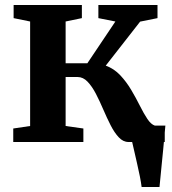

<svg xmlns="http://www.w3.org/2000/svg" viewBox="-20 -568 689 768"><path d="M546.5 180Q544.5 163 539.5 137.8Q534.5 112.5 528.2 85.5Q522 58.5 516.8 35.5Q511.5 12.5 508.5 -0.5L472 -65.5H641.5Q640 -49.5 637.8 -24.5Q635.5 0.5 632.8 29.8Q630 59 627 88Q624 117 621.8 141.2Q619.5 165.5 618 180ZM33 0V-54L100.5 -64V-482L34.5 -495.5V-548H307.5V-495.5L242.5 -482V-315H329.5L441.5 -482L373.5 -495.5V-548H610V-495.5L540.5 -481.5L403 -305.5Q436 -293.5 460.8 -267.2Q485.5 -241 504.8 -208.5Q524 -176 539.5 -145Q555 -114 569.5 -92.2Q584 -70.5 599.5 -65.5L639 -55V0H494Q472.5 0 455 -18.8Q437.5 -37.5 422.5 -67Q407.5 -96.5 393.2 -129.8Q379 -163 363.8 -192.5Q348.5 -222 330.5 -241Q312.5 -260 290 -260H242.5V-64L313.5 -54V0Z"/></svg>

Font: Merriweather 36pt
Style: Bold
Weight: 700
Designer: Eben Sorkin
Foundry: Eben Sorkin
Version: Version 2.100